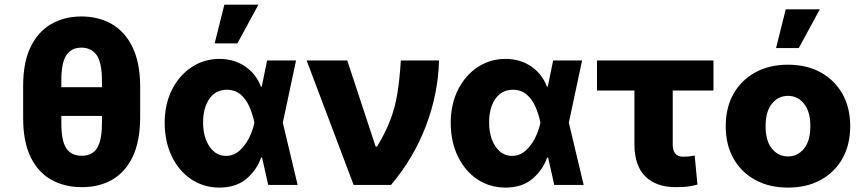

<svg xmlns="http://www.w3.org/2000/svg" viewBox="-20 -811 3773 842"><path d="M594.7 -432.6V-294.9Q594.2 -190.9 561.8 -123.3Q529.3 -55.7 471.9 -22.9Q414.6 9.8 339.4 9.8Q262.7 9.8 204.6 -22.9Q146.5 -55.7 113.8 -123.3Q81.1 -190.9 81.5 -294.9V-432.6Q81.1 -535.6 113.5 -603.5Q146 -671.4 203.9 -705.1Q261.7 -738.8 337.4 -738.8Q412.6 -738.8 470.5 -705.3Q528.3 -671.9 561.3 -604Q594.2 -536.1 594.7 -432.6ZM427.2 -274.9V-302.7H249V-274.9Q248.5 -193.8 270.5 -160.9Q292.5 -127.9 339.4 -127.9Q366.2 -127.9 385.7 -140.4Q405.3 -152.8 416.3 -184.6Q427.2 -216.3 427.2 -274.9ZM249 -428.7H427.2V-456.1Q426.8 -539.6 402.8 -570.8Q378.9 -602.1 337.4 -602.1Q292 -602.1 270.3 -567.9Q248.5 -533.7 249 -456.1Z M941.4 11.7Q872.6 11.2 818.6 -24.9Q764.6 -61 733.6 -125Q702.6 -189 702.1 -272.5Q702.6 -356 734.9 -418.9Q767.1 -481.9 821.5 -517.3Q876 -552.7 942.4 -552.7Q1005.9 -552.7 1054.2 -520.3Q1102.5 -487.8 1124 -431.6H1127.9L1151.4 -545.9H1278.3L1220.2 -272.9L1285.2 0H1156.2L1129.4 -119.6H1125Q1105.5 -64.5 1060.1 -26.4Q1014.6 11.7 941.4 11.7ZM1095.2 -272.9V-274.4Q1087.9 -311 1073.5 -343.5Q1059.1 -376 1035.2 -396.5Q1011.2 -417 975.1 -417.5Q924.8 -417 897.7 -377Q870.6 -336.9 870.6 -274.4Q870.6 -210.4 898.4 -168.9Q926.3 -127.4 971.2 -127.4Q1003.9 -127.4 1029.3 -149.4Q1054.7 -171.4 1071.5 -204.6Q1088.4 -237.8 1095.2 -271.5ZM921.4 -620.6 963.9 -790.5H1113.3L1021 -620.6Z M1530.8 0 1324.7 -545.9H1502.9L1627.4 -168H1633.3Q1670.9 -230 1691.9 -285.4Q1712.9 -340.8 1722.9 -402.6Q1732.9 -464.4 1737.8 -545.9H1905.3Q1901.4 -398.4 1847.4 -257.6Q1793.5 -116.7 1694.8 0Z M2195.8 11.7Q2127 11.2 2073 -24.9Q2019 -61 1988 -125Q1957 -189 1956.5 -272.5Q1957 -356 1989.3 -418.9Q2021.5 -481.9 2075.9 -517.3Q2130.4 -552.7 2196.8 -552.7Q2260.3 -552.7 2308.6 -520.3Q2356.9 -487.8 2378.4 -431.6H2382.3L2405.8 -545.9H2532.7L2474.6 -272.9L2539.6 0H2410.6L2383.8 -119.6H2379.4Q2359.9 -64.5 2314.5 -26.4Q2269 11.7 2195.8 11.7ZM2349.6 -272.9V-274.4Q2342.3 -311 2327.9 -343.5Q2313.5 -376 2289.6 -396.5Q2265.6 -417 2229.5 -417.5Q2179.2 -417 2152.1 -377Q2125 -336.9 2125 -274.4Q2125 -210.4 2152.8 -168.9Q2180.7 -127.4 2225.6 -127.4Q2258.3 -127.4 2283.7 -149.4Q2309.1 -171.4 2325.9 -204.6Q2342.8 -237.8 2349.6 -271.5Z M3108.9 -545.9V-414.1H2930.2V-176.3Q2930.7 -124 2975.1 -124Q2993.2 -124 3002.9 -125.2Q3012.7 -126.5 3026.4 -128.9L3038.6 -1.5Q3016.6 4.9 2995.4 7.3Q2974.1 9.8 2943.4 9.8Q2858.4 9.8 2810.5 -36.9Q2762.7 -83.5 2762.2 -176.8V-414.1H2598.1V-545.9Z M3435.5 11.7Q3354.5 11.7 3293 -21.5Q3231.4 -54.7 3197 -115.2Q3162.6 -175.8 3162.6 -257.8Q3162.6 -339.4 3197 -399.9Q3231.4 -460.4 3293 -493.9Q3354.5 -527.3 3435.5 -527.3Q3517.1 -527.3 3578.4 -493.9Q3639.6 -460.4 3674.1 -399.9Q3708.5 -339.4 3708.5 -257.8Q3708.5 -175.8 3674.1 -115.2Q3639.6 -54.7 3578.4 -21.5Q3517.1 11.7 3435.5 11.7ZM3435.5 -125Q3478 -125 3505.9 -159.2Q3533.7 -193.4 3533.7 -257.8Q3533.7 -321.8 3505.9 -356.2Q3478 -390.6 3435.5 -390.6Q3393.1 -390.6 3365.2 -356.2Q3337.4 -321.8 3337.4 -257.8Q3337.4 -193.4 3365.2 -159.2Q3393.1 -125 3435.5 -125ZM3383.3 -600.1 3425.8 -770H3575.2L3482.9 -600.1Z"/></svg>

Font: Inter Display Extra Bold
Style: Regular
Weight: 800
Designer: Rasmus Andersson
Foundry: rsms
Version: Version 4.000;git-4fc901f